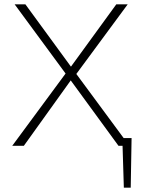

<svg xmlns="http://www.w3.org/2000/svg" viewBox="-20 -678 683 893"><path d="M555 -36H592L588 195H556L550 0H531L309 -304L91 0H37L285 -336L48 -658H98L310 -368L521 -658H574L335 -334Z"/></svg>

Font: EauTestInfant Light
Style: Regular
Weight: 300
Designer: Christian Thalmann (Catharsis Fonts)
Version: Version 0.001;PS 000.001;hotconv 1.0.88;makeotf.lib2.5.64775